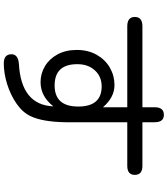

<svg xmlns="http://www.w3.org/2000/svg" viewBox="46 -872 907 1040"><g transform="rotate(90 500.0 -351.5)"><path d="M71.3 -627.9Q71.3 -668.9 122.1 -668.9H560.5V-735.4Q560.5 -785.2 601.6 -785.2Q641.6 -785.2 641.6 -735.4V-668.9H877.9Q926.8 -668.9 926.8 -627.9Q926.8 -586.9 877.9 -586.9H641.6V-252Q639.6 -127 608.4 -62.5Q587.9 -19.5 540.5 13.2Q493.2 45.9 434.6 64Q376 82 322.3 82Q273.4 82 273.4 40Q273.4 3.9 327.1 0Q547.9 -12.7 555.7 -186.5Q501 -117.2 424.8 -117.2Q377.9 -117.2 337.9 -141.1Q297.9 -165 273.9 -209.5Q250 -253.9 250 -313.5Q250 -375 276.4 -421.4Q302.7 -467.8 346.2 -492.7Q389.6 -517.6 440.4 -517.6Q506.8 -517.6 560.5 -455.1V-586.9H122.1Q71.3 -586.9 71.3 -627.9ZM327.1 -316.4Q327.1 -193.4 442.4 -193.4Q556.6 -193.4 556.6 -321.3Q556.6 -448.2 447.3 -448.2Q394.5 -448.2 360.8 -411.6Q327.1 -375 327.1 -316.4Z"/></g></svg>

Font: FakePearl
Style: Regular
Weight: 400
Version: Version 1.2